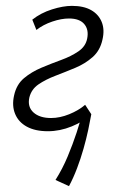

<svg xmlns="http://www.w3.org/2000/svg" viewBox="-20 -440 397 654"><path d="M143 7Q100 7 71.5 -8.5Q43 -24 31.5 -52Q20 -80 28 -115Q36 -152 61.5 -173.5Q87 -195 121.5 -209.5Q156 -224 189 -236Q222 -248 247 -265Q272 -282 277 -309Q283 -339 267 -358Q251 -377 215 -377Q189 -377 158 -366.5Q127 -356 104 -338L90 -373Q119 -396 157 -408Q195 -420 225 -420Q265 -420 290.5 -405.5Q316 -391 326.5 -365Q337 -339 329 -305Q321 -268 295.5 -245.5Q270 -223 236.5 -209Q203 -195 169 -182Q135 -169 111 -152.5Q87 -136 80 -108Q73 -76 94 -57Q115 -38 154 -38Q184 -38 216 -51Q248 -64 270 -83L291 -51Q265 -26 224.5 -9.5Q184 7 143 7ZM215 194 169 173Q193 135 210.5 93Q228 51 241 11.5Q254 -28 262 -61L291 -51Q287 -28 280.5 2.5Q274 33 264.5 66.5Q255 100 242.5 133Q230 166 215 194Z"/></svg>

Font: Ysabeau Infant Light
Style: Italic
Weight: 300
Italic angle: -12°
Designer: Christian Thalmann (Catharsis Fonts)
Version: Version 2.001;gftools[0.9.30]; featfreeze: ss01,ss02,lnum